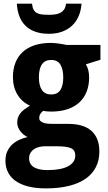

<svg xmlns="http://www.w3.org/2000/svg" viewBox="-20 -791 592 1051"><path d="M529.8 -544.9V-463.9L450.2 -439Q460 -422.4 463.9 -404.5Q467.8 -386.7 467.8 -366.2Q467.8 -324.7 454.6 -290.3Q441.4 -255.9 415.5 -231.4Q389.6 -207 350.6 -193.6Q311.5 -180.2 259.8 -180.2Q248.5 -180.2 235.4 -181.4Q222.2 -182.6 215.8 -184.1Q206.1 -175.8 200.4 -166.7Q194.8 -157.7 194.8 -145Q194.8 -134.8 201.2 -128.7Q207.5 -122.6 217.8 -118.9Q228 -115.2 241.7 -114Q255.4 -112.8 270 -112.8H355Q394.5 -112.8 425.8 -103.8Q457 -94.7 478.8 -76.2Q500.5 -57.6 512.2 -29.1Q523.9 -0.5 523.9 39.1Q523.9 85.4 505.4 122.8Q486.8 160.2 450 186.3Q413.1 212.4 358.4 226.3Q303.7 240.2 231.9 240.2Q176.3 240.2 134.8 229.7Q93.3 219.2 65.4 199.5Q37.6 179.7 23.7 151.9Q9.8 124 9.8 88.9Q9.8 59.1 20 37.1Q30.3 15.1 47.4 -0.5Q64.5 -16.1 86.2 -25.9Q107.9 -35.6 130.9 -41Q120.6 -45.4 110.6 -53.2Q100.6 -61 92.5 -71.3Q84.5 -81.5 79.3 -94Q74.2 -106.4 74.2 -120.1Q74.2 -135.7 78.9 -148.4Q83.5 -161.1 92.3 -172.1Q101.1 -183.1 114.3 -192.9Q127.4 -202.6 144 -212.9Q101.1 -231.4 75.9 -272.5Q50.8 -313.5 50.8 -369.1Q50.8 -413.1 64.5 -447.8Q78.1 -482.4 104.5 -506.6Q130.9 -530.8 169.9 -543.5Q209 -556.2 259.8 -556.2Q269.5 -556.2 281.7 -554.9Q293.9 -553.7 305.9 -552Q317.9 -550.3 328.1 -548.3Q338.4 -546.4 344.2 -544.9ZM139.2 77.1Q139.2 89.4 144.3 100.8Q149.4 112.3 161.1 121.1Q172.9 129.9 191.9 135Q210.9 140.1 238.8 140.1Q314.9 140.1 353.5 118.7Q392.1 97.2 392.1 61Q392.1 30.3 368.2 20Q344.2 9.8 293.9 9.8H225.1Q211.9 9.8 196.8 12.9Q181.6 16.1 168.9 23.9Q156.2 31.7 147.7 44.7Q139.2 57.6 139.2 77.1ZM192.9 -367.2Q192.9 -322.8 209.5 -298.3Q226.1 -273.9 259.8 -273.9Q294.9 -273.9 310.5 -298.3Q326.2 -322.8 326.2 -367.2Q326.2 -411.1 310.8 -437Q295.4 -462.9 259.8 -462.9Q192.9 -462.9 192.9 -367.2ZM426.3 -771Q423.8 -734.4 411.1 -704.1Q398.4 -673.8 376 -652.1Q353.5 -630.4 321.3 -618.2Q289.1 -606 247.6 -606Q204.6 -606 172.4 -617.7Q140.1 -629.4 118.7 -650.9Q97.2 -672.4 85.7 -702.9Q74.2 -733.4 72.3 -771H155.3Q157.2 -750 164.1 -737.8Q170.9 -725.6 182.6 -719.5Q194.3 -713.4 210.7 -711.7Q227.1 -710 248.5 -710Q266.1 -710 282 -712.2Q297.9 -714.4 310.3 -720.9Q322.8 -727.5 331.1 -739.5Q339.4 -751.5 341.3 -771Z"/></svg>

Font: Droid Sans
Style: Bold
Weight: 700
Foundry: Ascender Corporation
Version: Version 1.00 build 112